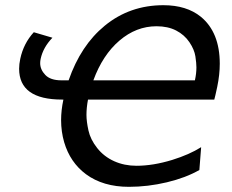

<svg xmlns="http://www.w3.org/2000/svg" viewBox="-20 -703 890 735"><path d="M473.6 12.2Q374.5 12.2 309.1 -36.1Q248.5 -81.1 225.6 -158.7Q213.9 -199.2 213.9 -243.2Q213.9 -281.2 222.7 -321.8H217.8Q53.2 -321.8 53.2 -439.9Q53.2 -457.5 57.6 -478Q70.3 -537.1 109.4 -579.6L180.7 -558.6Q145 -521.5 135.7 -478Q133.8 -469.2 133.8 -461.4Q133.8 -436.5 153.6 -416Q173.3 -395.5 214.8 -395.5H242.7Q289.1 -529.3 380.9 -604.5Q476.6 -683.1 605.5 -683.1Q694.3 -683.1 749 -638.7Q821.3 -579.1 821.3 -459Q821.3 -417 811.5 -370.1Q803.2 -331.1 800.3 -321.8H316.9Q311 -291 311 -263.2Q311 -238.3 318.6 -203.6Q326.2 -168.9 352.1 -136.2Q377.9 -103.5 417 -85.9Q456.1 -68.4 502.4 -68.4Q565.9 -68.4 639.2 -90.8Q705.1 -111.3 750 -139.6L743.2 -52.2Q691.4 -22.5 618.7 -5.1Q545.9 12.2 473.6 12.2ZM726.1 -395.5Q731.9 -421.4 731.9 -445.3Q731.9 -460.9 728 -487.1Q724.1 -513.2 705.1 -541.5Q686 -569.8 654.3 -586.2Q622.6 -602.5 579.1 -602.5Q501.5 -602.5 437.3 -547.6Q373 -492.7 337.4 -395.5Z"/></svg>

Font: Cadman
Style: Italic
Weight: 400
Italic angle: -12°
Designer: Paul James MIller
Foundry: High-Logic / Made with FontCreator
Version: Version 2.114;March 28, 2021;FontCreator 13.0.0.2683 64-bit